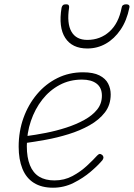

<svg xmlns="http://www.w3.org/2000/svg" viewBox="-20 -856 624 895"><path d="M227 19Q174 19 138 -3.5Q102 -26 84.5 -69.5Q67 -113 67 -172Q67 -244 89.5 -306.5Q112 -369 152.5 -417Q193 -465 247.5 -492Q302 -519 367 -519Q415 -519 443.5 -504.5Q472 -490 484 -466.5Q496 -443 496 -416Q496 -367 469 -332Q442 -297 397.5 -272Q353 -247 299.5 -230.5Q246 -214 193.5 -204.5Q141 -195 97 -189L99 -221Q145 -227 193.5 -236.5Q242 -246 288.5 -261Q335 -276 373 -297Q411 -318 433 -345.5Q455 -373 455 -410Q455 -447 430.5 -466Q406 -485 362 -485Q305 -485 258 -460Q211 -435 177 -391.5Q143 -348 124 -292Q105 -236 105 -175Q105 -122 119.5 -86Q134 -50 162.5 -32.5Q191 -15 234 -15Q280 -15 318 -35.5Q356 -56 385.5 -83.5Q415 -111 433 -131Q440 -138 444.5 -138.5Q449 -139 456 -134Q461 -130 462 -124Q463 -118 458 -110Q438 -86 403 -56Q368 -26 323 -3.5Q278 19 227 19ZM387 -630Q316 -630 284 -679.5Q252 -729 267 -820Q269 -828 273.5 -832Q278 -836 288 -836Q297 -836 300 -832Q303 -828 302 -820Q291 -747 313 -708.5Q335 -670 387 -670Q447 -670 490 -708.5Q533 -747 547 -820Q548 -828 553.5 -832Q559 -836 568 -836Q577 -836 581 -832Q585 -828 583 -820Q571 -760 542 -717.5Q513 -675 473.5 -652.5Q434 -630 387 -630Z"/></svg>

Font: Playwrite AU QLD Thin
Style: Regular
Weight: 250
Designer: Veronika Burian, José Scaglione
Foundry: TypeTogether
Version: Version 1.002